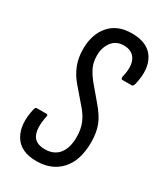

<svg xmlns="http://www.w3.org/2000/svg" viewBox="-170 -732 693 808"><g transform="rotate(30 176.0 -327.5)"><path d="M145 6Q67 6 37 -45.5Q7 -97 27 -179Q30 -188 36 -188H82Q91 -188 89 -179Q76 -118 90.5 -86.5Q105 -55 151 -55Q195 -55 218.5 -84Q242 -113 242 -166Q242 -204 230 -233Q218 -262 192 -291L131 -362Q106 -392 93 -426Q80 -460 80 -502Q80 -573 118 -617Q156 -661 226 -661Q303 -661 333.5 -612.5Q364 -564 344 -483Q340 -471 334 -471H288Q281 -471 282 -483Q296 -539 279.5 -569.5Q263 -600 222 -600Q185 -600 164.5 -573Q144 -546 144 -507Q144 -475 155.5 -450.5Q167 -426 191 -397L245 -333Q279 -294 292.5 -259.5Q306 -225 306 -178Q306 -89 262.5 -41.5Q219 6 145 6Z"/></g></svg>

Font: Sofia Sans Extra Condensed
Style: Italic
Weight: 400
Italic angle: -9°
Designer: Botio Nikoltchev, Ani Petrova
Foundry: lettersoup
Version: Version 4.101; ttfautohint (v1.8.4.7-5d5b)